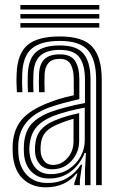

<svg xmlns="http://www.w3.org/2000/svg" viewBox="-20 -758 485 786"><path d="M373.5 0V-432.5Q373.5 -513.2 340.4 -551.9Q307.2 -590.5 225 -590.5Q149 -590.5 111.5 -560.4Q74 -530.2 71 -457Q70.2 -438 70.4 -419Q70.5 -400 71.8 -380.5H49.2Q47.8 -401.8 47.5 -419.2Q47.2 -436.8 48.2 -458Q51.5 -539.2 93.1 -574Q134.8 -608.8 225 -608.8Q320.8 -608.8 358.6 -565.6Q396.5 -522.5 396.5 -432.5V0ZM327.8 0.2V-58.2L331.8 -132H326.8Q307 -83.8 269.4 -55.4Q231.8 -27 180.2 -27.2Q137.5 -27.2 109.9 -54Q82.2 -80.8 78.2 -127.2Q76.8 -146.8 78 -166.8Q81.8 -219.5 108.4 -249.8Q135 -280 188.8 -300.2Q213.5 -309.5 253.8 -319.9Q294 -330.2 327.8 -336.2V-432.5Q327.8 -491.8 305.4 -522.8Q283 -553.8 225 -553.8Q171.8 -553.8 145.4 -530.6Q119 -507.5 116.8 -455Q116.2 -440.2 116.1 -420.6Q116 -401 117.2 -380.5H94.5Q93.2 -400.8 93.2 -420.5Q93.2 -440.2 93.8 -455.5Q96.5 -517 127.2 -544.5Q158 -572 225 -572Q294.8 -572 322.6 -537.5Q350.5 -503 350.5 -432.5V0.2ZM167.2 8.8Q110.5 8.8 74.4 -25.4Q38.2 -59.5 32.5 -123.8Q30.8 -147.5 32.2 -170.8Q37 -231 69.9 -269.1Q102.8 -307.2 173 -335.2Q197.8 -345.2 222.1 -352.8Q246.5 -360.2 282 -368V-432.5Q282 -472 269.5 -494.5Q257 -517 225 -517Q193.2 -517 178.5 -500.2Q163.8 -483.5 162.5 -452.5Q162 -443.2 161.9 -422.5Q161.8 -401.8 162.8 -380.5H140Q139 -402.8 139.1 -422.1Q139.2 -441.5 139.8 -454.5Q141.2 -495 161.6 -515.2Q182 -535.5 225 -535.5Q270.2 -535.5 287.5 -508.5Q304.8 -481.5 304.8 -432.5V-352.2Q272.5 -345 239.8 -336.1Q207 -327.2 181 -317.8Q60.8 -273.5 55 -168.8Q54.5 -159 54.5 -147.5Q54.5 -136 55.5 -125.8Q59.8 -72.5 90.9 -40.8Q122 -9 174 -9Q220.8 -9 254.5 -28.8Q288.2 -48.5 311 -83.8H316.2L307 -21.8V0H284.2L284 -7L296.8 -47H292.5Q247 8.8 167.2 8.8ZM187.8 -45.2Q229.8 -45.2 261.1 -65.5Q292.5 -85.8 309.8 -117.4Q327 -149 327 -183.2V-317.5Q294.8 -311.8 257.8 -302Q220.8 -292.2 196.2 -282.5Q150.5 -263.5 128 -236.1Q105.5 -208.8 100.8 -163Q99.2 -145.8 101 -129Q105.8 -91.5 127.6 -68.4Q149.5 -45.2 187.8 -45.2ZM193 -65Q162.5 -65 144.5 -84Q126.5 -103 123.8 -131.2Q122.5 -147.2 123.5 -161.8Q126.8 -201.5 146 -225Q165.2 -248.5 204 -264.8Q229.5 -275.2 252.8 -282.1Q276 -289 304 -294.8V-181.2Q304 -134 272.8 -99.5Q241.5 -65 193 -65ZM196 -82.8Q231.2 -82.8 256.1 -110.9Q281 -139 281 -179.2V-271.8Q246 -262 211.8 -247.2Q178.5 -232.5 163.4 -212.8Q148.2 -193 146.5 -160.8Q145.8 -152.2 146 -145.6Q146.2 -139 146.8 -133Q148.8 -113.8 161.5 -98.2Q174.2 -82.8 196 -82.8ZM63.5 -719V-737.5H386.5V-719ZM63.5 -682V-700.5H386.5V-682ZM63.5 -645V-663.5H386.5V-645Z"/></svg>

Font: Big Shoulders Inline Text
Style: Bold
Weight: 700
Designer: Patric King
Foundry: XO Type Co
Version: Version 1.000